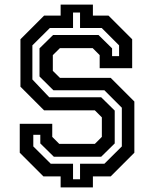

<svg xmlns="http://www.w3.org/2000/svg" viewBox="-20 -768 681 836"><path d="M244 48V0H169L66 -103V-229H207.5V-172L238 -141.5H393L423.5 -172V-257L393 -287.5H172L69 -390.5V-597L172 -700H244V-748H384.5V-700H452.5L555.5 -597V-471H414V-528L383.5 -558.5H241L210 -528V-459.5L241 -429H462L565 -326V-103L462 0H384.5V48ZM298 12.5H328.5V-55H434.5L510.5 -130.5V-299L434.5 -375H212.5L152 -435V-557.5L211 -615.5H409L468 -557.5V-523.5H498.5V-570.5L423 -646H328.5V-713.5H298V-646H197L121 -570.5V-422L194.5 -344.5H420.5L479.5 -286.5V-143.5L420.5 -85.5H214.5L155.5 -143.5V-181H125V-130.5L201 -55H298Z"/></svg>

Font: Tourney Condensed SemiBold
Style: Regular
Weight: 600
Width: 3
Designer: Tyler Finck
Foundry: Etcetera Type Co
Version: Version 1.010; ttfautohint (v1.8.3)